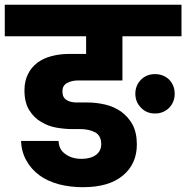

<svg xmlns="http://www.w3.org/2000/svg" viewBox="-37 -760 776 800"><path d="M608.9 -287.1Q573.2 -287.1 550.8 -311Q526.9 -335 526.9 -369.1Q526.9 -404.3 550.8 -428.2Q573.7 -451.2 608.9 -451.2Q643.6 -451.2 668 -428.2Q690.9 -403.8 690.9 -369.1Q690.9 -335.4 668 -311Q644 -287.1 608.9 -287.1ZM-17.1 -608.9V-740.2H719.2V-608.9H473.1V-424.8H288.1Q263.2 -424.8 244.1 -415Q223.1 -404.8 223.1 -378.9Q223.1 -353 241.2 -342.8Q257.3 -333 282.2 -333H327.1Q364.3 -333 401.9 -324.2Q437.5 -315.9 467.8 -294.9Q497.6 -272.9 515.1 -241.2Q533.2 -207 533.2 -158.2Q533.2 -76.7 475.1 -28.8Q417.5 20 308.1 20Q255.9 20 208 7.8Q158.2 -6.3 127 -29.8Q92.8 -55.2 73.2 -90.8Q52.2 -127.4 50.8 -172.9H207Q208.5 -135.3 236.8 -117.2Q262.7 -98.1 303.2 -98.1Q340.8 -98.1 363.8 -115.2Q384.8 -131.8 384.8 -159.2Q384.8 -193.4 360.8 -208Q333.5 -222.2 297.9 -222.2H262.2Q233.4 -222.2 199.2 -228Q164.1 -233.9 134.8 -252Q105 -268.6 85 -300.8Q64.9 -332.5 64.9 -383.8Q64.9 -422.9 80.1 -452.1Q92.3 -478 119.1 -499Q145 -517.6 176.8 -525.9Q211.4 -535.2 248 -535.2H321.8V-608.9Z"/></svg>

Font: PoppinsZ
Style: Bold
Weight: 700
Designer: Ninad Kale (Devanagari), Jonny Pinhorn (Latin)
Foundry: Indian Type Foundry
Version: Version 3.002;FEAKit 1.0